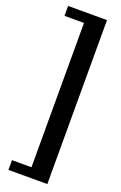

<svg xmlns="http://www.w3.org/2000/svg" viewBox="-186 -860 689 1094"><g transform="rotate(20 158.5 -313.0)"><path d="M23.9 184.1V125H142.1V-750H23.9V-810.1H259.8V184.1Z"/></g></svg>

Font: Oswald Medium
Style: Regular
Weight: 500
Designer: Vernon Adams
Foundry: Vernon Adams
Version: Version 4.103